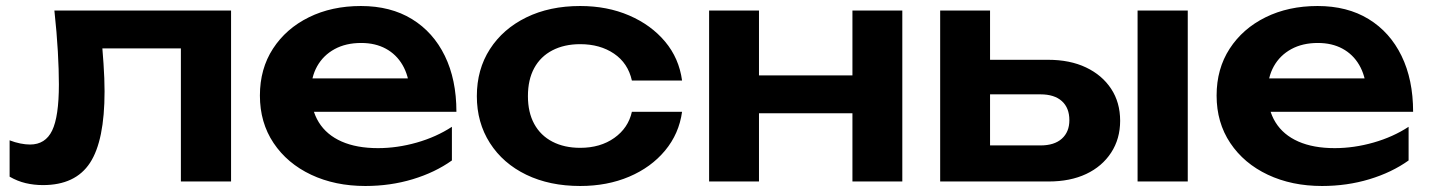

<svg xmlns="http://www.w3.org/2000/svg" viewBox="-20 -604 4758 639"><path d="M161 -569H749V0H582V-519L659 -443H244L316 -505Q321 -444 324.5 -392.5Q328 -341 328 -300Q328 -136 279.5 -62Q231 12 123 12Q93 12 65.5 5.5Q38 -1 12 -16V-137Q30 -130 47.5 -126.5Q65 -123 80 -123Q131 -123 153.5 -169.5Q176 -216 176 -323Q176 -371 172.5 -433Q169 -495 161 -569Z M1196 15Q1095 15 1015.5 -22.5Q936 -60 890.5 -128Q845 -196 845 -286Q845 -375 888.5 -442Q932 -509 1008 -546.5Q1084 -584 1181 -584Q1280 -584 1351 -540.5Q1422 -497 1460.5 -418Q1499 -339 1499 -232H979V-343H1409L1344 -303Q1340 -353 1319.5 -388Q1299 -423 1264 -442Q1229 -461 1182 -461Q1131 -461 1093.5 -440.5Q1056 -420 1035.5 -383.5Q1015 -347 1015 -298Q1015 -239 1041 -197Q1067 -155 1117 -133Q1167 -111 1238 -111Q1302 -111 1367 -129.5Q1432 -148 1484 -182V-70Q1428 -30 1353.5 -7.5Q1279 15 1196 15Z M2250 -232Q2240 -159 2193.5 -103Q2147 -47 2074 -16Q2001 15 1911 15Q1809 15 1731.5 -22.5Q1654 -60 1610.5 -128Q1567 -196 1567 -284Q1567 -373 1610.5 -440.5Q1654 -508 1731.5 -546Q1809 -584 1911 -584Q2001 -584 2074 -552.5Q2147 -521 2193.5 -465.5Q2240 -410 2250 -336H2083Q2070 -394 2023.5 -425.5Q1977 -457 1911 -457Q1858 -457 1818.5 -436.5Q1779 -416 1758 -377.5Q1737 -339 1737 -284Q1737 -230 1758 -191.5Q1779 -153 1818.5 -132.5Q1858 -112 1911 -112Q1978 -112 2024.5 -145Q2071 -178 2083 -232Z M2340 -569H2506V0H2340ZM2817 -569H2983V0H2817ZM2435 -353H2882V-227H2435Z M3766 -569H3933V0H3766ZM3109 0V-569H3275V-43L3221 -120H3443Q3489 -120 3514 -142.5Q3539 -165 3539 -204Q3539 -245 3514 -267.5Q3489 -290 3443 -290H3222V-405H3468Q3541 -405 3594.5 -379.5Q3648 -354 3678 -308.5Q3708 -263 3708 -202Q3708 -142 3678 -96Q3648 -50 3595 -25Q3542 0 3470 0Z M4380 15Q4279 15 4199.5 -22.5Q4120 -60 4074.5 -128Q4029 -196 4029 -286Q4029 -375 4072.5 -442Q4116 -509 4192 -546.5Q4268 -584 4365 -584Q4464 -584 4535 -540.5Q4606 -497 4644.5 -418Q4683 -339 4683 -232H4163V-343H4593L4528 -303Q4524 -353 4503.5 -388Q4483 -423 4448 -442Q4413 -461 4366 -461Q4315 -461 4277.5 -440.5Q4240 -420 4219.5 -383.5Q4199 -347 4199 -298Q4199 -239 4225 -197Q4251 -155 4301 -133Q4351 -111 4422 -111Q4486 -111 4551 -129.5Q4616 -148 4668 -182V-70Q4612 -30 4537.5 -7.5Q4463 15 4380 15Z"/></svg>

Font: Unbounded Medium
Style: Regular
Weight: 500
Designer: Luke Prowse, Jean-Baptiste Morizot, Fátima Lázaro, Florian Runge
Foundry: NaN
Version: Version 1.700